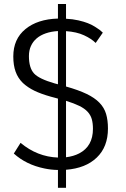

<svg xmlns="http://www.w3.org/2000/svg" viewBox="-20 -813 611 930"><path d="M260.7 -662.6Q228 -660.6 201.9 -651.6Q175.8 -642.6 157.7 -627.2Q139.6 -611.8 129.9 -590.3Q120.1 -568.8 120.1 -541.5Q120.1 -483.9 145 -457Q169.4 -430.7 244.1 -409.2L260.7 -404.8ZM299.8 -51.3Q335.9 -55.7 363.3 -69.8Q430.2 -104.5 430.2 -189Q430.2 -215.8 424.6 -235.8Q418.9 -255.9 404.3 -271.7Q389.6 -287.6 364.3 -300Q338.9 -312.5 299.8 -324.7ZM502.9 -190.4Q502.9 -101.6 448.7 -49.8Q395 2 299.8 9.3V96.7H260.7V10.3Q227.1 9.8 194.8 2.9Q106.9 -15.1 46.9 -69.3L79.6 -121.1Q160.2 -53.7 260.7 -49.8V-335.4Q249.5 -337.9 239 -341.3Q228.5 -344.7 226.1 -344.7Q179.2 -357.9 147.2 -373.3Q115.2 -388.7 90.8 -411.1Q66.9 -434.6 55.7 -465.6Q44.4 -496.6 44.4 -539.6Q44.4 -624 103 -671.9Q161.6 -720.2 260.7 -723.1V-793.5H299.8V-722.2Q332 -720.7 359.6 -714.4Q387.2 -708 404.3 -701.2Q413.1 -697.8 421.9 -693.6Q430.7 -689.5 439 -684.1Q447.3 -678.7 453.1 -674.8Q459 -670.9 462.4 -668.5Q465.8 -666 469.5 -662.4Q473.1 -658.7 478 -654.8L443.4 -605Q422.9 -625.5 387 -642.1Q351.1 -658.7 299.8 -662.1V-394Q359.9 -377 399.2 -358.2Q438.5 -339.4 461.7 -315.4Q484.9 -291.5 493.9 -261Q502.9 -230.5 502.9 -190.4Z"/></svg>

Font: Ride Light
Style: Regular
Weight: 300
Version: Version 3.000